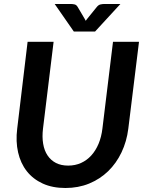

<svg xmlns="http://www.w3.org/2000/svg" viewBox="-20 -932 732 960"><path d="M58 0ZM321 -104C297.3 -104 276.9 -108.4 259.8 -117.2C242.6 -126.1 228.6 -138.6 217.8 -154.8C206.9 -170.9 199.6 -190.4 195.8 -213.2C191.9 -236.1 191.7 -261.3 195 -289L248 -723H118L66 -288.5C60.7 -245.8 62.2 -206.3 70.5 -170C78.8 -133.7 93.3 -102.3 114 -76C134.7 -49.7 161.2 -29.1 193.8 -14.2C226.2 0.6 264 8 307 8C350 8 389.6 0.6 425.8 -14.2C461.9 -29.1 493.6 -49.7 520.8 -76C547.9 -102.3 570.2 -133.7 587.5 -170C604.8 -206.3 616.2 -245.8 621.5 -288.5L675 -723H545L492 -288.5C488.7 -260.8 482.2 -235.7 472.8 -213C463.2 -190.3 451.2 -170.9 436.5 -154.8C421.8 -138.6 404.8 -126.1 385.2 -117.2C365.8 -108.4 344.3 -104 321 -104ZM253.5 -912 349 -774.5H455.5L582 -912H499.5C494.8 -912 489.1 -911.2 482.2 -909.8C475.4 -908.2 469.2 -903.8 463.5 -896.5L416.5 -838.5L408.5 -828C407.8 -829.7 407 -831.3 406 -833C405 -834.7 404 -836.5 403 -838.5L368.5 -897C364.2 -904.3 358.8 -908.7 352.5 -910C346.2 -911.3 340.7 -912 336 -912Z"/></svg>

Font: Lato
Style: Bold Italic
Weight: 700
Italic angle: -7°
Designer: Lukasz Dziedzic
Foundry: tyPoland Lukasz Dziedzic
Version: Version 2.007; 2014-02-27